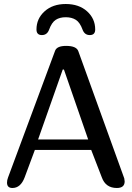

<svg xmlns="http://www.w3.org/2000/svg" viewBox="-20 -938 657 958"><path d="M455 -791Q455 -763 428 -763Q402 -763 392 -790Q379 -826 358.5 -839Q338 -852 308 -852Q278 -852 258 -839Q238 -826 225 -790Q215 -763 189 -763Q162 -763 162 -791Q162 -845 202.5 -881.5Q243 -918 308 -918Q374 -918 414.5 -881.5Q455 -845 455 -791ZM103 -53Q83 0 42 0Q15 0 15 -27Q15 -39 20 -52L255 -685Q264 -709 310 -709Q362 -709 371 -682L600 -48Q602 -38 602 -33Q602 0 563 0Q507 0 488 -53L435 -190H154ZM299 -591H293L170 -242H420Z"/></svg>

Font: Marmelad
Style: Regular
Weight: 400
Designer: Manvel Shmavonyan
Foundry: Cyreal
Version: Version 1.001;PS 001.001;hotconv 1.0.88;makeotf.lib2.5.64775